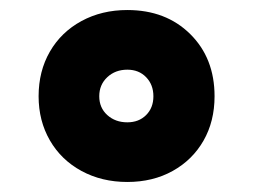

<svg xmlns="http://www.w3.org/2000/svg" viewBox="-20 -520 505 383"><path d="M234 -500Q311 -500 359.5 -452Q408 -404 408 -328Q408 -278 386 -239.5Q364 -201 324.5 -179Q285 -157 234 -157Q183 -157 142.5 -179Q102 -201 79.5 -240Q57 -279 57 -328Q57 -378 79.5 -417Q102 -456 142.5 -478Q183 -500 234 -500ZM234 -381Q210 -381 194 -366Q178 -351 178 -328Q178 -305 194 -290.5Q210 -276 234 -276Q257 -276 271.5 -290.5Q286 -305 286 -328Q286 -351 271.5 -366Q257 -381 234 -381Z"/></svg>

Font: Fz Poppins Black
Style: Regular
Weight: 900
Designer: Ninad Kale (Devanagari), Jonny Pinhorn (Latin)
Foundry: Indian Type Foundry
Version: Vit hóa bi Vntype.Com & FontZin.Com